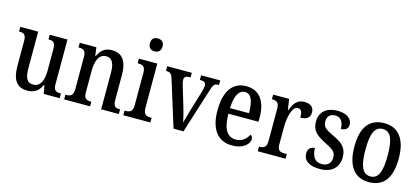

<svg xmlns="http://www.w3.org/2000/svg" viewBox="-61 -1251 3835 1753"><g transform="rotate(15 1856.5 -374.5)"><path d="M231 10C289 10 334 -10 366 -80H370L385 0H536V-44H531C495 -44 466 -51 466 -111V-536H298V-492H301C337 -492 364 -484 364 -421V-218C364 -121 336 -57 269 -57C207 -57 189 -104 189 -195V-536H20V-492H23C62 -492 87 -482 87 -424V-186C87 -49 135 10 231 10Z M578 0H823V-44H818C780 -44 753 -52 753 -110V-318C753 -402 776 -480 848 -480C908 -480 928 -428 928 -343V0H1095V-44H1091C1053 -44 1030 -53 1030 -115V-351C1030 -487 978 -547 888 -547C826 -547 785 -524 754 -456H750L739 -536H582V-492H587C624 -492 652 -483 652 -425V-115C652 -53 623 -44 584 -44H578Z M1261 -637C1294 -637 1321 -654 1321 -698C1321 -743 1294 -759 1261 -759C1227 -759 1202 -743 1202 -698C1202 -654 1227 -637 1261 -637ZM1137 0H1393V-44H1382C1344 -44 1315 -55 1315 -116V-536H1141V-492H1150C1187 -492 1214 -481 1214 -424V-113C1214 -54 1185 -44 1147 -44H1137Z M1475 -440 1612 0H1706L1837 -415C1856 -477 1866 -492 1897 -492H1910V-536H1729V-492H1740C1770 -492 1786 -480 1786 -455C1786 -436 1782 -418 1774 -390L1718 -206C1703 -155 1689 -104 1682 -77C1676 -111 1661 -171 1646 -220L1590 -406C1585 -422 1581 -438 1581 -455C1581 -478 1595 -492 1625 -492H1641V-536H1409V-492C1446 -492 1462 -482 1475 -440Z M2165 10C2277 10 2327 -49 2327 -93C2327 -112 2317 -124 2305 -129C2284 -87 2245 -51 2186 -51C2105 -51 2062 -116 2060 -262H2345V-305C2345 -463 2273 -547 2156 -547C2029 -547 1956 -452 1956 -264C1956 -90 2030 10 2165 10ZM2241 -315H2061C2065 -429 2098 -493 2158 -493C2218 -493 2241 -422 2241 -315Z M2408 0H2671V-44H2647C2611 -44 2582 -52 2582 -111V-275C2582 -360 2605 -476 2660 -476C2694 -476 2704 -452 2704 -397C2766 -397 2795 -424 2795 -469C2795 -516 2766 -546 2705 -546C2634 -546 2604 -498 2580 -434H2576L2561 -536H2410V-492H2413C2451 -492 2479 -483 2479 -424V-116C2479 -53 2450 -44 2411 -44H2408Z M2997 10C3107 10 3172 -49 3172 -148C3172 -234 3127 -275 3039 -315C2961 -351 2933 -372 2933 -423C2933 -469 2959 -499 3008 -499C3059 -499 3088 -461 3088 -393C3133 -393 3156 -415 3156 -452C3156 -502 3111 -546 3017 -546C2918 -546 2851 -495 2851 -401C2851 -315 2894 -278 2989 -231C3064 -194 3089 -172 3089 -125C3089 -72 3060 -38 3000 -38C2935 -38 2905 -90 2905 -163C2874 -163 2840 -147 2840 -97C2840 -27 2895 10 2997 10Z M3458 10C3596 10 3669 -81 3669 -269C3669 -456 3590 -547 3461 -547C3321 -547 3249 -456 3249 -269C3249 -81 3329 10 3458 10ZM3460 -44C3383 -44 3354 -121 3354 -269C3354 -417 3382 -492 3459 -492C3537 -492 3564 -417 3564 -269C3564 -121 3537 -44 3460 -44Z"/></g></svg>

Font: Noto Serif Thai Condensed Medium
Style: Regular
Weight: 500
Width: 3
Designer: Monotype Design Team
Foundry: Monotype Imaging Inc.
Version: Version 2.002